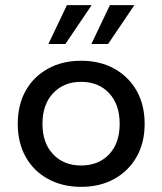

<svg xmlns="http://www.w3.org/2000/svg" viewBox="-20 -716 630 746"><path d="M295 10Q223 10 167 -20.5Q111 -51 80 -106Q49 -161 49 -235Q49 -309 80 -364Q111 -419 167 -449.5Q223 -480 295 -480Q368 -480 423.5 -449.5Q479 -419 510.5 -364Q542 -309 542 -235Q542 -161 510.5 -106Q479 -51 423.5 -20.5Q368 10 295 10ZM295 -73Q363 -73 404 -116.5Q445 -160 445 -235Q445 -310 404 -354Q363 -398 295 -398Q228 -398 186.5 -354Q145 -310 145 -235Q145 -160 186.5 -116.5Q228 -73 295 -73ZM335 -545 407 -696H502L400 -545ZM168 -545 240 -696H336L234 -545Z"/></svg>

Font: Gantari Medium
Style: Regular
Weight: 500
Designer: Anugrah Pasau
Foundry: Lafontype
Version: Version 1.000; ttfautohint (v1.8.4.7-5d5b)